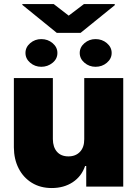

<svg xmlns="http://www.w3.org/2000/svg" viewBox="-20 -938 689 965"><path d="M403.4 -238.6V-545.5H599.4V0H413.4V-103.7H407.7Q389.9 -51.5 345.5 -22.2Q301.1 7.1 240.1 7.1Q182.9 7.1 140.1 -19.2Q97.3 -45.5 73.7 -91.6Q50.1 -137.8 49.7 -197.4V-545.5H245.7V-238.6Q246.1 -198.2 266.5 -175.1Q286.9 -152 323.9 -152Q360.4 -152 382.1 -175.1Q403.8 -198.2 403.4 -238.6ZM250 -917.6 325.3 -859.4 402 -917.6H556.8V-911.9L384.9 -772.7H265.6L92.3 -913.4V-917.6ZM108 -671.9Q108 -700.6 131.7 -721.1Q155.5 -741.5 187.5 -741.5Q220.5 -741.5 244.5 -721.1Q268.5 -700.6 268.5 -671.9Q268.5 -642 244 -622.2Q219.5 -602.3 187.5 -602.3Q155.5 -602.3 131.7 -622.7Q108 -643.1 108 -671.9ZM380.7 -671.9Q380.7 -700.6 404.5 -721.1Q428.3 -741.5 460.2 -741.5Q493.3 -741.5 517.2 -721.1Q541.2 -700.6 541.2 -671.9Q541.2 -643.1 517.2 -622.7Q493.3 -602.3 460.2 -602.3Q428.3 -602.3 404.5 -622.7Q380.7 -643.1 380.7 -671.9Z"/></svg>

Font: Inter UI Black
Style: Regular
Weight: 900
Designer: Rasmus Andersson
Foundry: rsms
Version: 3.2;8d6f07862